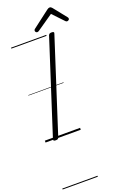

<svg xmlns="http://www.w3.org/2000/svg" viewBox="-307 -1339 1256 1921"><g transform="rotate(-20 321.5 -378.0)"><path d="M104 14Q90 14 84 9.5Q78 5 81 -6L400 -996Q404 -1006 411 -1010.5Q418 -1015 433 -1015Q448 -1015 454 -1010.5Q460 -1006 456 -995L137 -5Q134 5 127 9.5Q120 14 104 14ZM301 -1066Q292 -1066 286 -1073Q280 -1080 280 -1087Q280 -1093 282 -1096.5Q284 -1100 288 -1104L470 -1243Q479 -1250 486 -1253Q493 -1256 501 -1256Q508 -1256 513.5 -1252.5Q519 -1249 525 -1242L637 -1102Q640 -1098 641.5 -1094Q643 -1090 643 -1086Q643 -1077 634.5 -1071.5Q626 -1066 619 -1066Q613 -1066 608.5 -1068.5Q604 -1071 600 -1076L491 -1191L323 -1075Q316 -1070 311 -1068Q306 -1066 301 -1066ZM0 490H375V500H0ZM0 -20H375V0H0ZM0 -505H375V-500H0ZM0 -1010H375V-1000H0Z"/></g></svg>

Font: Playwrite RO Guides
Style: Regular
Weight: 400
Designer: Veronika Burian, José Scaglione
Foundry: TypeTogether
Version: Version 1.003